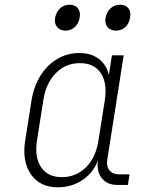

<svg xmlns="http://www.w3.org/2000/svg" viewBox="-20 -785 640 815"><path d="M225 10Q149 10 111 -45.5Q73 -101 87 -189L114 -360Q124 -420 152.5 -465Q181 -510 223.5 -535Q266 -560 316 -560Q367 -560 400 -534.5Q433 -509 442 -466L455 -550H505L435 -105Q431 -78 445 -61.5Q459 -45 485 -45H530L523 0H478Q434 0 411.5 -29.5Q389 -59 396 -105Q377 -53 331 -21.5Q285 10 225 10ZM242 -33Q303 -33 345 -75Q387 -117 398 -189L425 -360Q436 -432 408 -474.5Q380 -517 319 -517Q259 -517 217 -474.5Q175 -432 164 -360L137 -189Q126 -117 154.5 -75Q183 -33 242 -33ZM473 -655Q449 -655 436.5 -670Q424 -685 428 -710Q433 -735 449.5 -750Q466 -765 490 -765Q513 -765 525 -750Q537 -735 532 -710Q528 -685 512 -670Q496 -655 473 -655ZM258 -655Q235 -655 222.5 -670Q210 -685 214 -710Q219 -735 235.5 -750Q252 -765 275 -765Q298 -765 310.5 -750Q323 -735 318 -710Q314 -685 297.5 -670Q281 -655 258 -655Z"/></svg>

Font: JetBrains Mono Thin
Style: Italic
Weight: 100
Italic angle: -9°
Monospace: yes
Designer: Philipp Nurullin, Konstantin Bulenkov
Foundry: JetBrains
Version: Version 2.305; ttfautohint (v1.8.4.7-5d5b)